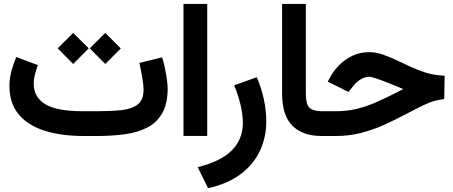

<svg xmlns="http://www.w3.org/2000/svg" viewBox="-20 -697 2322 984"><path d="M476.1 0H410.2Q292 0 206.3 -27.8Q120.6 -55.7 74.5 -112.5Q28.3 -169.4 28.3 -255.9Q28.3 -296.4 38.8 -333.7Q49.3 -371.1 63.5 -404.8L173.8 -363.3Q166 -341.8 159.4 -316.7Q152.8 -291.5 152.8 -266.6Q153.3 -198.7 212.4 -162.8Q271.5 -127 405.3 -127H472.7Q543 -127 597.9 -132.1Q652.8 -137.2 684.3 -160.4Q715.8 -183.6 715.8 -238.3Q715.8 -259.8 709 -299.8Q702.1 -339.8 694.3 -374.5L811 -403.3Q818.8 -378.4 825.2 -347.7Q831.5 -316.9 835.4 -289.1Q839.4 -261.2 839.4 -245.6Q839.4 -165 811 -116.2Q782.7 -67.4 732.7 -42.2Q682.6 -17.1 616.7 -8.5Q550.8 0 476.1 0ZM439.9 -449.2 519.5 -528.3 599.1 -448.7 519.5 -369.1ZM275.4 -449.2 355 -528.3 434.6 -449.2 355 -369.1Z M920.4 -676.8H1042V-0.5H920.4Z M1295.9 -301.3Q1318.8 -248.5 1331.8 -190.2Q1344.7 -131.8 1344.7 -74.7Q1344.7 5.4 1312.7 74.7Q1280.8 144 1214.8 194.3Q1148.9 244.6 1046.4 267.6L993.2 159.7Q1111.8 130.4 1168.2 73.5Q1224.6 16.6 1224.6 -66.9Q1224.6 -110.8 1212.2 -162.1Q1199.7 -213.4 1180.2 -259.8Z M1640.1 0H1627.9Q1531.7 0 1478.8 -52.5Q1425.8 -105 1425.8 -217.3V-676.8H1547.4V-216.8Q1547.4 -161.6 1566.7 -144.3Q1585.9 -127 1627.9 -127H1640.1Z M1620.6 0V-127H1700.2Q1755.9 -127 1804.4 -138.2Q1853 -149.4 1902.8 -170.9Q1952.6 -192.4 2012.2 -222.7L2046.9 -240.7Q2038.6 -243.7 2028.1 -248.3Q2017.6 -252.9 1995.6 -261.7Q1946.3 -281.7 1914.8 -292.7Q1883.3 -303.7 1872.1 -303.7Q1850.6 -303.7 1828.1 -290Q1805.7 -276.4 1789.6 -255.4L1766.1 -225.6L1659.7 -278.8L1677.2 -310.1Q1709.5 -364.3 1760.3 -397Q1811 -429.7 1872.6 -429.7Q1907.7 -429.7 1946.5 -415.8Q1985.4 -401.9 2028.8 -380.9Q2085 -353.5 2122.6 -338.6Q2160.2 -323.7 2191.2 -317.1Q2222.2 -310.5 2258.8 -308.6L2256.8 -189.5Q2228.5 -186 2205.1 -179.4Q2181.6 -172.9 2148.9 -157.2Q2116.2 -141.6 2060.1 -111.8Q2000 -80.1 1943.1 -54.9Q1886.2 -29.8 1826.7 -14.9Q1767.1 0 1698.7 0Z"/></svg>

Font: Vazir WOL-UI
Style: Bold-WOL-UI
Weight: 700
Designer: Saber Rastikerdar
Foundry: Saber Rastikerdar
Version: Version 30.1.0